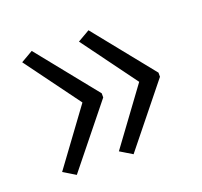

<svg xmlns="http://www.w3.org/2000/svg" viewBox="-79 -556 598 569"><g transform="rotate(-20 219.5 -271.5)"><path d="M225 -265 73 -76 35 -99 162 -272 35 -445 73 -467 225 -278ZM404 -265 252 -76 214 -99 341 -272 214 -445 252 -467 404 -278Z"/></g></svg>

Font: Noto Sans UI SemiCondensed Light
Style: Regular
Weight: 300
Width: 4
Designer: Monotype Design Team
Foundry: Monotype Imaging Inc.
Version: Version 1.901